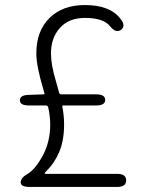

<svg xmlns="http://www.w3.org/2000/svg" viewBox="-20 -741 575 761"><path d="M98 0Q62 0 62 -18Q62 -36 88 -51Q120 -69 151 -127Q179 -181 179 -247Q179 -281 171 -316Q169 -323 162 -323H95Q59 -323 59 -343Q58 -364 94 -365L153 -367Q158 -367 156 -372L152 -386Q124 -480 124 -529Q124 -618 176 -669.5Q228 -721 316 -721Q416 -721 457 -667Q480 -639 460 -623Q440 -608 417 -636Q391 -670 317 -670Q253 -670 217.5 -630.5Q182 -591 182 -529Q182 -484 202 -418Q207 -400 212 -382L214 -374Q216 -367 223 -367H361Q397 -367 397 -345Q397 -323 361 -323H231Q226 -323 227 -318Q234 -285 234 -247Q234 -183 214 -137Q196 -95 165 -64Q157 -56 157 -54Q157 -52 162 -52H444Q480 -52 480 -26Q480 0 444 0Z"/></svg>

Font: Resource Han Rounded KR Light
Style: Regular
Weight: 300
Designer: Cyano Hao (round all glyphs); Ryoko NISHIZUKA 西塚涼子 (kana, bopomofo & ideographs); Paul D. Hunt (Latin, Greek & Cyrillic)
Foundry: Cyano Hao
Version: 0.990